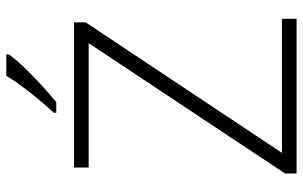

<svg xmlns="http://www.w3.org/2000/svg" viewBox="-198 -774 971 616"><g transform="rotate(-90 288.0 -465.5)"><path d="M536.1 0H40V-37.1L458 -667H59.1V-713.9H524.9V-676.8L106 -46.9H536.1ZM234.9 -778.8Q270.5 -817.4 305.4 -862.5Q340.3 -907.7 353 -931.2H421.9V-922.9Q404.3 -897.5 362.1 -855.5Q319.8 -813.5 269 -771H234.9Z"/></g></svg>

Font: Zoram GWebM Light
Style: Regular
Weight: 300
Foundry: Ascender Corporation
Version: Version 1.000